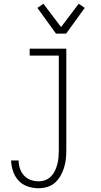

<svg xmlns="http://www.w3.org/2000/svg" viewBox="-20 -779 540 1022"><path d="M185 223Q156 223 127.5 213.5Q99 204 79 182.5Q59 161 49.5 132.5Q40 104 39 75H79Q79 96 86 117.5Q93 139 107.5 155Q122 171 142.5 178.5Q163 186 185 186Q204 186 221.5 179.5Q239 173 252 159.5Q265 146 273 129Q281 112 285.5 94Q290 76 291.5 57.5Q293 39 293 20V-483H138V-520H333V20Q333 44 330.5 67.5Q328 91 321 113.5Q314 136 302 157Q290 178 272.5 193.5Q255 209 232 216Q209 223 185 223ZM278 -600 179 -737 211 -759 305 -635 399 -759 431 -737 332 -600Z"/></svg>

Font: Iosevka Extralight
Style: Regular
Weight: 200
Monospace: yes
Designer: Belleve Invis
Foundry: Belleve Invis
Version: Version 32.0.1; ttfautohint (v1.8.4)